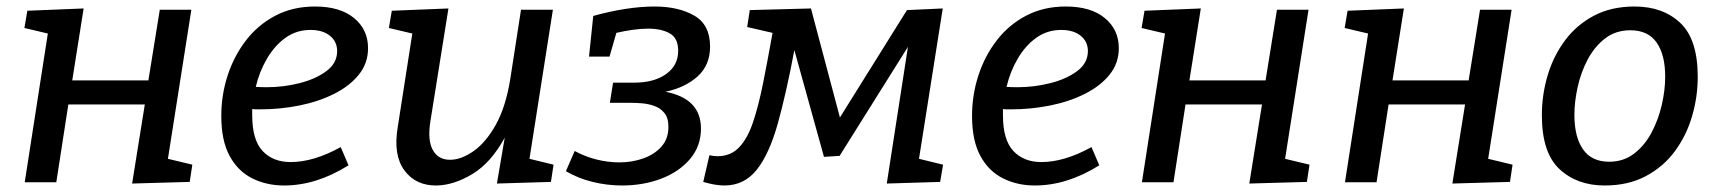

<svg xmlns="http://www.w3.org/2000/svg" viewBox="-20 -560 5276 590"><path d="M56 0 127 -457 55 -474 64 -527 237 -534 202 -313H436L471 -530H568L496 -72L571 -54L563 -1L386 4L425 -239H190L153 0Z M853 10Q799 10 755 -12Q711 -34 685.5 -81Q660 -128 660 -204Q660 -268 679.5 -328Q699 -388 736 -436Q773 -484 826.5 -512Q880 -540 948 -540Q1025 -540 1068 -504.5Q1111 -469 1111 -412Q1111 -366 1083 -331Q1055 -296 1007.5 -272Q960 -248 901 -236Q842 -224 780 -224Q774 -224 767.5 -224Q761 -224 755 -225Q755 -215 755 -206Q755 -130 787 -96Q819 -62 873 -62Q944 -62 1027 -108L1051 -52Q952 10 853 10ZM934 -468Q891 -468 857.5 -444Q824 -420 800.5 -380Q777 -340 766 -293Q782 -292 800 -292Q851 -292 900.5 -304.5Q950 -317 983 -341.5Q1016 -366 1016 -403Q1016 -432 994 -450Q972 -468 934 -468Z M1322 10Q1258 11 1223 -36Q1188 -83 1202 -168L1247 -457L1175 -474L1184 -527L1358 -534L1303 -190Q1293 -131 1309.5 -100Q1326 -69 1363 -69Q1397 -69 1435 -95.5Q1473 -122 1503.5 -176.5Q1534 -231 1548 -317L1581 -530H1679L1607 -72L1681 -54L1673 -1L1507 4L1531 -137Q1489 -60 1432 -25.5Q1375 9 1322 10Z M1891 10Q1846 10 1801 -1Q1756 -12 1719 -34L1746 -96Q1777 -79 1812.5 -70Q1848 -61 1883 -61Q1923 -61 1957.5 -73.5Q1992 -86 2013 -110Q2034 -134 2034 -170Q2034 -198 2021.5 -213Q2009 -228 1990.5 -234.5Q1972 -241 1953 -242.5Q1934 -244 1920 -244H1854L1864 -306H1928Q1990 -306 2027 -332.5Q2064 -359 2064 -404Q2064 -443 2038 -457.5Q2012 -472 1972 -472Q1950 -472 1925 -468.5Q1900 -465 1874 -459L1853 -386H1790L1803 -511Q1853 -525 1901 -532.5Q1949 -540 1991 -540Q2065 -540 2113.5 -512Q2162 -484 2162 -417Q2162 -360 2124 -325.5Q2086 -291 2025 -278Q2134 -257 2134 -165Q2134 -111 2100.5 -71.5Q2067 -32 2012 -11Q1957 10 1891 10Z M2141 -1 2160 -83Q2172 -80 2185 -80Q2225 -80 2251 -107Q2277 -134 2294 -184.5Q2311 -235 2325 -305Q2339 -375 2354 -459L2276 -477L2284 -529L2472 -534L2561 -199L2767 -529L2877 -534L2804 -72L2878 -54L2869 -1L2705 4L2770 -416L2560 -81L2512 -78L2421 -406Q2396 -273 2370 -180Q2344 -87 2305.5 -38.5Q2267 10 2206 10Q2178 10 2141 -1Z M3160 10Q3106 10 3062 -12Q3018 -34 2992.5 -81Q2967 -128 2967 -204Q2967 -268 2986.5 -328Q3006 -388 3043 -436Q3080 -484 3133.5 -512Q3187 -540 3255 -540Q3332 -540 3375 -504.5Q3418 -469 3418 -412Q3418 -366 3390 -331Q3362 -296 3314.5 -272Q3267 -248 3208 -236Q3149 -224 3087 -224Q3081 -224 3074.5 -224Q3068 -224 3062 -225Q3062 -215 3062 -206Q3062 -130 3094 -96Q3126 -62 3180 -62Q3251 -62 3334 -108L3358 -52Q3259 10 3160 10ZM3241 -468Q3198 -468 3164.5 -444Q3131 -420 3107.5 -380Q3084 -340 3073 -293Q3089 -292 3107 -292Q3158 -292 3207.5 -304.5Q3257 -317 3290 -341.5Q3323 -366 3323 -403Q3323 -432 3301 -450Q3279 -468 3241 -468Z M3489 0 3560 -457 3488 -474 3497 -527 3670 -534 3635 -313H3869L3904 -530H4001L3929 -72L4004 -54L3996 -1L3819 4L3858 -239H3623L3586 0Z M4113 0 4184 -457 4112 -474 4121 -527 4294 -534 4259 -313H4493L4528 -530H4625L4553 -72L4628 -54L4620 -1L4443 4L4482 -239H4247L4210 0Z M5003 -540Q5090 -540 5143.5 -489.5Q5197 -439 5197 -324Q5197 -262 5179.5 -202.5Q5162 -143 5126.5 -95Q5091 -47 5037 -18.5Q4983 10 4911 10Q4826 10 4772 -40.5Q4718 -91 4718 -206Q4718 -268 4735.5 -327.5Q4753 -387 4788.5 -435Q4824 -483 4877.5 -511.5Q4931 -540 5003 -540ZM4990 -467Q4945 -467 4912.5 -442Q4880 -417 4859 -377.5Q4838 -338 4828 -292.5Q4818 -247 4818 -207Q4818 -139 4844.5 -101Q4871 -63 4925 -63Q4969 -63 5001.5 -88Q5034 -113 5055 -152.5Q5076 -192 5086.5 -237.5Q5097 -283 5097 -324Q5097 -392 5070.5 -429.5Q5044 -467 4990 -467Z"/></svg>

Font: Bitter Medium
Style: Italic
Weight: 500
Italic angle: -9°
Designer: Sol Matas, and Bitter project Authors
Foundry: Sol Matas
Version: Version 2.001